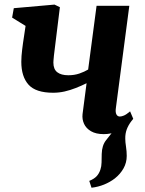

<svg xmlns="http://www.w3.org/2000/svg" viewBox="-20 -588 647 856"><path d="M388 249 378 218.5Q400 209.5 411 197.5Q422 185.5 427.5 168.5Q432.5 154 432.8 136.2Q433 118.5 433.5 98.5Q434.5 60 452.8 37.2Q471 14.5 486 -5L567 -49.5Q552.5 -31 545.2 -11.5Q538 8 538.5 30.5Q538.5 45 541.8 66Q545 87 545 107Q545 137 530.8 162.5Q516.5 188 492 207.5Q470.5 224 444 234.8Q417.5 245.5 388 249ZM247 -556 220.5 -341Q220 -335.5 219.5 -330Q219 -324.5 218.5 -319.2Q218 -314 218 -309Q218 -279.5 235.2 -266Q252.5 -252.5 284.5 -252.5Q311.5 -252.5 334 -260.2Q356.5 -268 373 -278L410.5 -562H556.5L496.5 -105.5Q494 -87.5 499 -78Q504 -68.5 514.5 -68.5Q522 -68.5 532.8 -73Q543.5 -77.5 560 -91.5L574 -58.5Q565.5 -45.5 546.5 -29.2Q527.5 -13 500.8 -1.5Q474 10 442.5 10Q408 10 386 -2.8Q364 -15.5 354.8 -35.8Q345.5 -56 348 -79L366 -217Q343 -205.5 318.2 -195.8Q293.5 -186 268.2 -180.2Q243 -174.5 217 -174.5Q139.5 -174.5 107.2 -210.5Q75 -246.5 75 -312.5Q75 -325 76 -338.8Q77 -352.5 78.8 -366.8Q80.5 -381 82.5 -395.5L94 -472.5L34 -509.5L41.5 -551.5L223 -567.5Z"/></svg>

Font: Merriweather ExtraBold
Style: Italic
Weight: 800
Italic angle: -7.8°
Version: Version 2.101